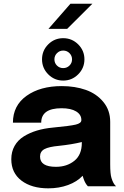

<svg xmlns="http://www.w3.org/2000/svg" viewBox="-20 -1006 668 1037"><path d="M241.7 -850.1 360.4 -985.8H479L342.8 -850.1ZM402.3 -604.5Q368.7 -570.8 321.3 -570.8Q273.9 -570.8 240.5 -604.5Q207 -638.2 207 -685.5Q207 -732.9 240.5 -766.4Q273.9 -799.8 321.3 -799.8Q368.7 -799.8 402.3 -766.4Q436 -732.9 436 -685.5Q436 -638.2 402.3 -604.5ZM369.1 -685.5Q369.1 -705.1 355.2 -719Q341.3 -732.9 321.3 -732.9Q301.8 -732.9 287.8 -719Q273.9 -705.1 273.9 -685.5Q273.9 -665.5 287.6 -651.9Q301.3 -638.2 321.3 -638.2Q341.3 -638.2 355.2 -651.9Q369.1 -665.5 369.1 -685.5ZM240.7 11.2Q150.9 11.2 95.9 -30.5Q41 -72.3 41 -146Q41 -186.5 58.8 -218Q76.7 -249.5 108.6 -269.3Q140.6 -289.1 179.4 -300.8Q218.3 -312.5 265.6 -316.9Q358.4 -325.7 388.9 -333Q419.4 -340.3 419.4 -356.9V-357.9Q419.4 -387.2 391.1 -404.3Q362.8 -421.4 312.5 -421.4Q202.6 -421.4 202.6 -343.3H49.8Q49.8 -436 123.5 -488.5Q197.3 -541 313.5 -541Q385.3 -541 443.4 -520.5Q501.5 -500 538.3 -455.3Q575.2 -410.6 575.2 -348.1V-118.7Q575.2 -66.4 582 -44.9Q591.3 -13.2 606.9 0H454.6Q440.4 -14.6 431.6 -40Q428.2 -49.3 426.3 -56.6Q396 -24.4 347.4 -6.6Q298.8 11.2 240.7 11.2ZM282.2 -105Q341.3 -105 381.6 -137.5Q421.9 -169.9 421.9 -234.4V-238.8Q367.7 -225.6 297.9 -218.3Q244.1 -213.4 220.2 -200.7Q196.3 -188 196.3 -160.2Q196.3 -105 282.2 -105Z"/></svg>

Font: Epilogue
Style: Bold
Weight: 700
Designer: Tyler Finck
Foundry: Etcetera Type Co
Version: Version 2.112